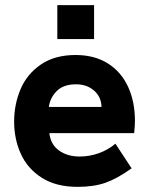

<svg xmlns="http://www.w3.org/2000/svg" viewBox="-20 -717 582 747"><path d="M35 -244Q35 -311 60 -370Q85 -429 139 -466Q193 -503 274 -503Q348 -503 400 -470Q452 -437 478.5 -379Q505 -321 505 -247Q505 -229 502 -199H172Q177 -155 209.5 -131.5Q242 -108 290 -108Q328 -108 364.5 -121Q401 -134 429 -158L492 -62Q436 -22 390.5 -6Q345 10 282 10Q198 10 142.5 -25.5Q87 -61 61 -118.5Q35 -176 35 -244ZM375 -301Q374 -340 346 -364.5Q318 -389 276 -389Q227 -389 201 -363Q175 -337 170 -301ZM203 -697H346V-565H203Z"/></svg>

Font: Hanken Grotesk ExtraBold
Style: Regular
Weight: 800
Designer: Alfredo Marco Pradil
Foundry: Hanken Design Co.
Version: Version 3.014